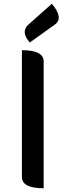

<svg xmlns="http://www.w3.org/2000/svg" viewBox="-20 -1005 349 1025"><path d="M213 0Q97 0 97 -60V-737Q213 -737 213 -677V0ZM139 -778Q88 -836 133 -875L257 -985Q321 -908 273 -874Z"/></svg>

Font: Swei Half Moon CJK TC
Style: Medium
Weight: 500
Version: Version 2.125